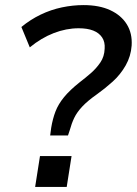

<svg xmlns="http://www.w3.org/2000/svg" viewBox="-20 -734 537 754"><path d="M177 -202 181 -232Q187 -268 198 -296.5Q209 -325 231.5 -352.5Q254 -380 293 -411Q314 -427 336 -446Q358 -465 374 -488.5Q390 -512 391 -543Q393 -569 381 -587Q369 -605 346 -614Q323 -623 289 -623Q240 -623 191 -604Q142 -585 97 -548L64 -628Q99 -657 139.5 -676.5Q180 -696 223 -705Q266 -714 308 -714Q370 -714 413 -694Q456 -674 478 -638.5Q500 -603 497 -555Q494 -513 473.5 -477Q453 -441 422.5 -413.5Q392 -386 361 -364Q324 -338 303 -315.5Q282 -293 271.5 -271Q261 -249 254 -223L247 -202ZM118 0 137 -121H261L242 0Z"/></svg>

Font: Nunito Sans 10pt SemiBold
Style: Italic
Weight: 600
Italic angle: -9°
Designer: Vernon Adams
Foundry: Vernon Adams
Version: Version 3.101;gftools[0.9.27]